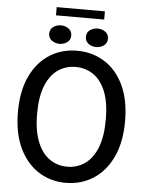

<svg xmlns="http://www.w3.org/2000/svg" viewBox="-64 -1036 837 1097"><g transform="rotate(5 355.0 -487.0)"><path d="M354.5 10.5Q267 10.5 197.5 -34Q128 -78.5 87.8 -163.5Q47.5 -248.5 47.5 -369.5Q47.5 -490.5 87.8 -575Q128 -659.5 197.5 -703.2Q267 -747 354.5 -747Q442.5 -747 512.2 -703.2Q582 -659.5 622 -575Q662 -490.5 662 -369.5Q662 -248.5 621.8 -163.5Q581.5 -78.5 511.8 -34Q442 10.5 354.5 10.5ZM354.5 -82Q411 -82 455.8 -113Q500.5 -144 526 -207.5Q551.5 -271 551.5 -369.5Q551.5 -468 525.8 -531Q500 -594 455.2 -624Q410.5 -654 354.5 -654Q298.5 -654 254 -624Q209.5 -594 183.5 -531Q157.5 -468 157.5 -369.5Q157.5 -271 183.5 -207.2Q209.5 -143.5 254 -112.8Q298.5 -82 354.5 -82ZM250 -777.5Q224.5 -777.5 205.5 -791.8Q186.5 -806 186.5 -830.5Q186.5 -855.5 205.5 -869.5Q224.5 -883.5 250 -883.5Q275 -883.5 294 -869.5Q313 -855.5 313 -830.5Q313 -805.5 294 -791.5Q275 -777.5 250 -777.5ZM460 -777.5Q434.5 -777.5 415.8 -791.8Q397 -806 397 -830.5Q397 -855.5 415.8 -869.5Q434.5 -883.5 460 -883.5Q485.5 -883.5 504.5 -869.5Q523.5 -855.5 523.5 -830.5Q523.5 -805.5 504.5 -791.5Q485.5 -777.5 460 -777.5ZM216 -938V-985H492.5V-938Z"/></g></svg>

Font: Epilogue Medium
Style: Regular
Weight: 500
Designer: Tyler Finck
Foundry: Etcetera Type Co
Version: Version 2.111; ttfautohint (v1.8.3)